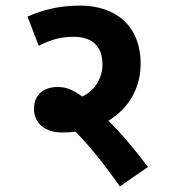

<svg xmlns="http://www.w3.org/2000/svg" viewBox="-20 -652 610 684"><path d="M507 -57C467 -111 418 -171 366 -222C438 -265 481 -338 481 -424C481 -562 390 -632 266 -632C190 -632 134 -617 78 -593L118 -489C164 -512 198 -521 242 -521C302 -521 345 -493 345 -423C345 -368 313 -327 273 -308C236 -335 213 -342 185 -342C133 -342 101 -312 101 -265C101 -211 143 -180 201 -180C218 -180 234 -181 249 -183C299 -132 353 -65 407 12Z"/></svg>

Font: Noto Sans
Style: Bold Italic
Weight: 700
Italic angle: -12°
Designer: Monotype Design Team
Foundry: Monotype Imaging Inc.
Version: Version 2.013